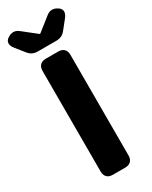

<svg xmlns="http://www.w3.org/2000/svg" viewBox="-245 -975 845 1067"><g transform="rotate(-30 177.5 -441.5)"><path d="M86 -655V-10C86 22 104 40 136 40H215C247 40 265 22 265 -10V-655C265 -687 247 -705 215 -705H136C104 -705 86 -687 86 -655ZM13 -847 57 -792C73 -771 92 -762 118 -762H236C262 -762 281 -771 297 -792L341 -847C362 -874 360 -898 334 -913C310 -928 287 -927 265 -909L179 -841H175L89 -909C67 -927 44 -928 20 -913L18 -912C-6 -897 -8 -873 13 -847Z"/></g></svg>

Font: コーポレート・ロゴ（ラウンド）ver3 Bold
Style: Regular
Weight: 700
Designer: [KANA_main] LOGOTYPE.JP [Source Han Sans] Ryoko NISHIZUKA 西塚涼子 (kana, bopomofo & ideographs); Paul D. Hunt (Latin, Greek
Version: Version 12.001;FEAKit 1.0